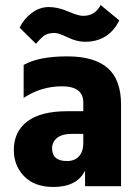

<svg xmlns="http://www.w3.org/2000/svg" viewBox="-20 -740 556 763"><path d="M246 -100Q277 -100 294 -119Q311 -138 311 -171V-208H264Q227 -208 207 -192Q187 -176 187 -151Q187 -100 246 -100ZM318 -62Q286 3 192 3Q118 3 76.5 -39Q35 -81 35 -144Q35 -217 88.5 -257.5Q142 -298 247 -298H311V-333Q311 -397 226 -397Q144 -397 74 -351V-482Q134 -516 247 -516Q355 -516 408 -469.5Q461 -423 461 -325V0H318ZM198 -609Q173 -609 159 -600.5Q145 -592 123 -566L58 -630Q74 -664 105.5 -688Q137 -712 174 -712Q210 -712 250.5 -694.5Q291 -677 310 -677Q358 -677 380 -720L454 -659Q412 -574 318 -574Q285 -574 249 -591.5Q213 -609 198 -609Z"/></svg>

Font: Hind Siliguri
Style: Bold
Weight: 700
Designer: Jyotish Sonowal
Foundry: Indian Type Foundry
Version: Version 1.001;PS 1.0;hotconv 1.0.86;makeotf.lib2.5.63406; tt